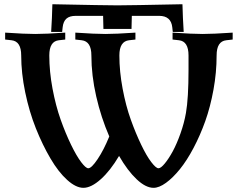

<svg xmlns="http://www.w3.org/2000/svg" viewBox="-20 -898 1129 911"><path d="M604 -760.7H470.7Q469.7 -816.4 469.2 -822.8H339.8Q310.1 -822.8 295.2 -809.6Q280.3 -796.4 277.3 -768.6L274.9 -746.6H222.7Q227.1 -814 228.5 -877.9Q482.4 -872.6 537.1 -872.6Q591.8 -872.6 845.7 -877.9Q847.2 -814 851.6 -746.6H799.8L797.4 -768.6Q791.5 -822.8 734.9 -822.8H605.5Q605 -812 604 -760.7ZM1007.8 -634.8Q1007.8 -554.2 992.9 -472.4Q978 -390.6 953.9 -323Q929.7 -255.4 898.2 -195.8Q866.7 -136.2 833.5 -95.2Q800.3 -54.2 767.6 -30.5Q734.9 -6.8 708.5 -6.8Q671.4 -6.8 628.4 -47.4Q585.4 -87.9 544.9 -158.2Q503.4 -87.9 458 -47.4Q412.6 -6.8 375.5 -6.8Q340.3 -6.8 298.8 -44.2Q257.3 -81.5 219.5 -146Q181.6 -210.4 150.1 -289.3Q118.7 -368.2 99.6 -460Q80.6 -551.8 80.6 -634.8Q80.6 -702.1 34.7 -707L4.4 -710.4V-743.2Q98.6 -736.8 147 -736.8Q195.3 -736.8 289.6 -743.2V-710.4L259.3 -707Q213.9 -702.1 213.9 -634.8Q213.9 -559.1 229.2 -477.3Q244.6 -395.5 267.8 -330.3Q291 -265.1 316.9 -211.7Q342.8 -158.2 365 -128.9Q387.2 -99.6 398.9 -99.6Q414.1 -99.6 443.1 -142.8Q472.2 -186 498.5 -250.5Q459.5 -340.3 436.5 -440.7Q413.6 -541 413.6 -634.8Q413.6 -701.7 367.7 -707L337.4 -710.4V-743.2Q431.6 -736.8 480 -736.8Q528.3 -736.8 622.6 -743.2V-710.4L592.3 -707Q546.4 -701.7 546.4 -634.8Q546.4 -559.1 561.8 -477.3Q577.1 -395.5 600.6 -330.3Q624 -265.1 649.7 -211.7Q675.3 -158.2 697.8 -128.9Q720.2 -99.6 731.9 -99.6Q743.2 -99.6 761.7 -122.1Q780.3 -144.5 799.6 -179.9Q818.8 -215.3 836.4 -264.9Q854 -314.5 862.3 -362.3Q874.5 -432.1 874.5 -567.4V-634.8Q874.5 -702.1 829.1 -707L798.8 -710.4V-743.2Q893.1 -736.8 941.4 -736.8Q989.7 -736.8 1084 -743.2V-710.4L1053.7 -707Q1007.8 -702.1 1007.8 -634.8Z"/></svg>

Font: Flanker
Style: Bold
Weight: 700
Designer: Flanker
Foundry: Flanker
Version: Version 2.021